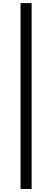

<svg xmlns="http://www.w3.org/2000/svg" viewBox="-20 -982 336 1236"><path d="M183.6 -961.9V234.4H112.3V-961.9Z"/></svg>

Font: Inter Display
Style: Regular
Weight: 400
Designer: Rasmus Andersson
Foundry: rsms
Version: Version 4.000;git-37864ae